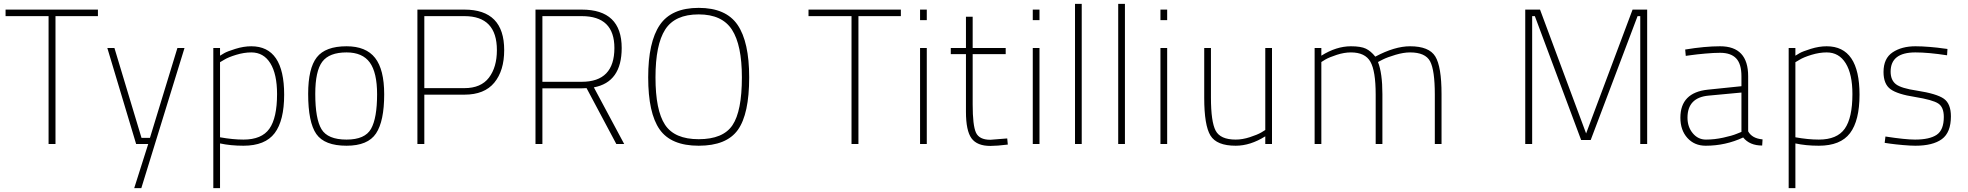

<svg xmlns="http://www.w3.org/2000/svg" viewBox="-20 -750 10248 1000"><path d="M9 -666V-700H490V-666H269V0H233V-666Z M539 -500H576L717 -32H761L904 -500H941L716 230H679L752 0H689Z M1091 230V-500H1126V-460Q1134 -465 1148.5 -473.5Q1163 -482 1206 -495.5Q1249 -509 1289 -509Q1460 -509 1460 -257Q1460 -122 1410.5 -56.5Q1361 9 1248 9Q1181 9 1126 -3V230ZM1289 -477Q1251 -477 1210 -464.5Q1169 -452 1148 -439L1126 -426V-35Q1192 -23 1248 -23Q1343 -23 1383 -79.5Q1423 -136 1423 -260Q1423 -364 1388 -420.5Q1353 -477 1289 -477Z M1785 -509Q1886 -509 1933.5 -448.5Q1981 -388 1981 -259Q1981 -119 1938.5 -55Q1896 9 1785 9Q1670 9 1627.5 -52Q1585 -113 1585 -261Q1585 -394 1630 -451.5Q1675 -509 1785 -509ZM1785 -23Q1881 -23 1912.5 -79Q1944 -135 1944 -259Q1944 -372 1906 -424.5Q1868 -477 1785 -477Q1695 -477 1658.5 -428.5Q1622 -380 1622 -261Q1622 -131 1654.5 -77Q1687 -23 1785 -23Z M2399 -257H2190V0H2154V-700H2399Q2606 -700 2606 -489Q2606 -382 2554.5 -319.5Q2503 -257 2399 -257ZM2190 -291H2399Q2485 -291 2526.5 -345.5Q2568 -400 2568 -489Q2568 -666 2399 -666H2190Z M3035 -291 3010 -290H2805V0H2769V-700H3010Q3218 -700 3218 -500Q3218 -322 3073 -295L3231 0H3190ZM3180 -500Q3180 -666 3010 -666H2805V-324H3010Q3180 -324 3180 -500Z M3619 -25Q3746 -25 3795 -98Q3844 -171 3844 -347Q3844 -515 3792.5 -595Q3741 -675 3619 -675Q3495 -675 3444.5 -596Q3394 -517 3394 -347Q3394 -176 3443.5 -100.5Q3493 -25 3619 -25ZM3619 9Q3475 9 3415.5 -76Q3356 -161 3356 -347Q3356 -531 3416.5 -620Q3477 -709 3619 -709Q3761 -709 3821.5 -620.5Q3882 -532 3882 -347Q3882 -156 3823 -73.5Q3764 9 3619 9Z M4191 -666V-700H4672V-666H4451V0H4415V-666Z M4772 0V-500H4807V0ZM4772 -645V-700H4807V-645Z M5218 -468H5046V-206Q5046 -97 5063 -59.5Q5080 -22 5138 -22L5226 -29L5229 3Q5173 10 5138 10Q5069 10 5040 -29.5Q5011 -69 5011 -168V-468H4932V-500H5011V-663H5046V-500H5218Z M5359 0V-500H5394V0ZM5359 -645V-700H5394V-645Z M5579 0V-730H5614V0Z M5804 0V-730H5839V0Z M6024 0V-500H6059V0ZM6024 -645V-700H6059V-645Z M6570 -500H6605V0H6570V-40Q6492 9 6416 9Q6317 9 6284.5 -44Q6252 -97 6252 -240V-500H6287V-242Q6287 -116 6311.5 -69.5Q6336 -23 6416 -23Q6451 -23 6489.5 -35.5Q6528 -48 6549 -60L6570 -73Z M6862 0H6827V-500H6862V-460Q6940 -509 7016 -509Q7068 -509 7094 -496.5Q7120 -484 7143 -455Q7244 -509 7324 -509Q7423 -509 7455.5 -456Q7488 -403 7488 -260V0H7453V-258Q7453 -384 7428.5 -430.5Q7404 -477 7324 -477Q7290 -477 7248 -464.5Q7206 -452 7182 -440L7157 -427Q7180 -369 7180 -260V0H7145V-258Q7145 -380 7117.5 -428.5Q7090 -477 7016 -477Q6981 -477 6942.5 -464.5Q6904 -452 6883 -440L6862 -427Z M7924 0V-700H8001L8241 -55L8483 -700H8559V0H8523V-666H8509L8265 -21H8215L7974 -666H7960V0Z M9085 -353V-66Q9105 -29 9160 -24L9158 8Q9093 8 9059 -34Q8967 9 8864 9Q8805 9 8768.5 -31.5Q8732 -72 8732 -137Q8732 -268 8875 -283L9050 -301V-353Q9050 -417 9022.5 -446Q8995 -475 8939 -475Q8907 -475 8862 -471Q8817 -467 8789 -463L8760 -459L8757 -492Q8859 -509 8939 -509Q9085 -509 9085 -353ZM9050 -268 8879 -252Q8769 -242 8769 -137Q8769 -89 8796.5 -56Q8824 -23 8865 -23Q8909 -23 8955 -33Q9001 -43 9025 -53L9050 -63Z M9296 230V-500H9331V-460Q9339 -465 9353.5 -473.5Q9368 -482 9411 -495.5Q9454 -509 9494 -509Q9665 -509 9665 -257Q9665 -122 9615.5 -56.5Q9566 9 9453 9Q9386 9 9331 -3V230ZM9494 -477Q9456 -477 9415 -464.5Q9374 -452 9353 -439L9331 -426V-35Q9397 -23 9453 -23Q9548 -23 9588 -79.5Q9628 -136 9628 -260Q9628 -364 9593 -420.5Q9558 -477 9494 -477Z M10123 -495 10121 -462Q10024 -477 9956 -477Q9827 -477 9827 -377Q9827 -333 9854.5 -311.5Q9882 -290 9964 -278Q10067 -262 10104 -236Q10141 -210 10141 -144Q10141 -60 10094 -25.5Q10047 9 9956 9Q9931 9 9891 5.5Q9851 2 9823 -2L9796 -6L9800 -39Q9903 -23 9954 -23Q10030 -23 10067 -48Q10104 -73 10104 -141Q10104 -192 10075 -211Q10046 -230 9954 -245Q9863 -259 9826.5 -285.5Q9790 -312 9790 -375Q9790 -446 9837.5 -477.5Q9885 -509 9956 -509Q9990 -509 10032 -505.5Q10074 -502 10099 -498Z"/></svg>

Font: TypoPRO Titillium Maps
Style: 1 wt
Weight: 100
Designer: Campivisivi
Foundry: Accademia di Belle Arti di Urbino and students of MA course of Visual design
Version: Version 001.001